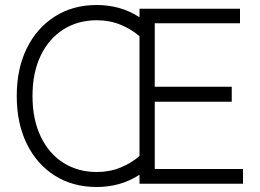

<svg xmlns="http://www.w3.org/2000/svg" viewBox="-20 -735 1040 768"><path d="M367 13Q272 13 200 -32Q128 -77 87.5 -159Q47 -241 47 -351Q47 -461 87.5 -542.5Q128 -624 200 -669.5Q272 -715 367 -715Q463 -715 538 -666V-700H940V-642H599V-388H907V-328H599V-59H952V0H538V-36Q463 13 367 13ZM538 -111V-590Q506 -618 462.5 -636Q419 -654 367 -654Q292 -654 234 -617.5Q176 -581 143 -513Q110 -445 110 -351Q110 -257 143 -188.5Q176 -120 234 -83.5Q292 -47 367 -47Q419 -47 462.5 -65Q506 -83 538 -111Z"/></svg>

Font: Zen Kaku Gothic Antique
Style: Regular
Weight: 400
Designer: Yoshimichi Ohira
Foundry: Positype
Version: Version 1.001